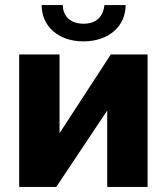

<svg xmlns="http://www.w3.org/2000/svg" viewBox="-20 -741 660 761"><path d="M311 -577C412 -577 478 -638 478 -721H394C389 -678 365 -647 311 -647C255 -647 229 -681 229 -721H145C145 -638 210 -577 311 -577ZM56 0H203L405 -303V0H565V-525H419L216 -213V-525H56Z"/></svg>

Font: FIGSv2-sans-serif ExtraBold
Style: Regular
Weight: 800
Designer: Matt McInerney, Pablo Impallari, Rodrigo Fuenzalida,Mirko Velimirovic
Foundry: Matt McInerney, Pablo Impallari, Rodrigo Fuenzalida
Version: Version 4.021;hotconv 1.0.109;makeotfexe 2.5.65596